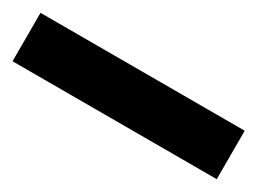

<svg xmlns="http://www.w3.org/2000/svg" viewBox="-26 -1026 553 412"><g transform="rotate(30 250.0 -820.0)"><path d="M503 -760H-3V-880H503Z"/></g></svg>

Font: Noto Sans Gurmukhi UI Black
Style: Regular
Weight: 900
Designer: Jelle Bosma - Monotype Design Team
Foundry: Monotype Imaging Inc.
Version: Version 2.004; ttfautohint (v1.8.4.7-5d5b)